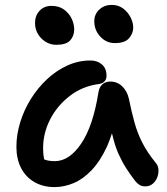

<svg xmlns="http://www.w3.org/2000/svg" viewBox="-20 -754 682 784"><path d="M203 10Q156 10 120.5 -10.5Q85 -31 66 -68Q47 -105 47 -155Q47 -204 62.5 -254.5Q78 -305 106 -350Q134 -395 172 -430.5Q210 -466 255 -486.5Q300 -507 350 -507Q377 -507 396 -491Q415 -475 415 -444Q415 -431 407 -422Q399 -413 384 -411Q316 -402 264.5 -362Q213 -322 184.5 -266Q156 -210 156 -149Q156 -124 160 -104Q160 -103 160 -103Q160 -103 161 -103Q177 -96 204 -96Q263 -96 311.5 -167.5Q360 -239 382 -377Q385 -398 398 -409.5Q411 -421 430 -421Q459 -421 479 -401.5Q499 -382 506 -352Q517 -298 529 -254.5Q541 -211 561 -171.5Q581 -132 616 -89Q626 -78 627 -61.5Q628 -45 622 -29.5Q616 -14 603.5 -3.5Q591 7 574 7Q559 7 549.5 1Q540 -5 532 -15Q512 -41 495 -67.5Q478 -94 463.5 -126.5Q449 -159 439 -203Q438 -206 437 -209Q428 -182 418 -158Q390 -97 355 -60Q320 -23 281 -6.5Q242 10 203 10ZM449 -578Q414 -578 389.5 -604.5Q365 -631 365 -667Q365 -696 385.5 -715Q406 -734 436 -734Q463 -734 482.5 -719.5Q502 -705 513 -683.5Q524 -662 524 -641Q524 -618 507 -598Q490 -578 449 -578ZM210 -571Q186 -571 166 -583.5Q146 -596 134.5 -616Q123 -636 123 -660Q123 -690 141.5 -710Q160 -730 190 -730Q221 -730 241.5 -715Q262 -700 272.5 -678Q283 -656 283 -634Q283 -607 266.5 -589Q250 -571 210 -571Z"/></svg>

Font: Shantell Sans Light Medium
Style: Regular
Weight: 500
Version: Version 1.008;[ac192a2d6]